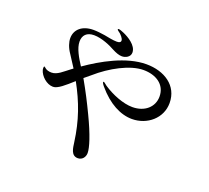

<svg xmlns="http://www.w3.org/2000/svg" viewBox="-136 -950 1272 1166"><g transform="rotate(20 500.0 -367.0)"><path d="M673 -635C542 -635 399 -553 303 -486C274 -531 243 -582 243 -626C243 -666 266 -692 314 -692C364 -692 424 -665 452 -649C475 -637 496 -629 515 -629C538 -629 568 -643 568 -672C568 -719 508 -753 476 -767C461 -774 448 -778 441 -778C439 -778 436 -777 436 -775C436 -770 445 -765 455 -757C463 -750 481 -732 481 -718C481 -707 472 -702 455 -702C431 -702 394 -710 373 -714C346 -718 322 -721 299 -721C227 -721 183 -682 183 -626C183 -601 193 -568 216 -535C233 -509 250 -483 265 -459C259 -455 254 -451 249 -447C215 -422 184 -390 147 -390C130 -390 113 -394 101 -406C97 -409 96 -410 94 -410C92 -410 92 -408 92 -406C91 -404 91 -401 91 -398C91 -394 91 -392 92 -388C102 -350 144 -312 185 -312C215 -312 255 -348 304 -392C366 -279 404 -174 422 -40C427 -4 431 44 475 44C503 44 521 21 521 -6C521 -40 498 -115 444 -227C412 -294 382 -353 341 -425C354 -436 367 -447 381 -458C466 -533 582 -596 668 -596C748 -596 814 -556 814 -477C814 -410 760 -361 680 -361C621 -361 546 -391 489 -429C477 -438 469 -446 465 -446C463 -446 462 -445 462 -443C462 -439 465 -432 476 -419C548 -333 629 -292 702 -292C801 -292 885 -363 885 -461C885 -574 789 -635 673 -635Z"/></g></svg>

Font: Shippori Mincho OTF Medium
Style: Regular
Weight: 500
Designer: FONTDASU
Foundry: FONTDASU / Google Inc. / but / Adobe
Version: Version 3.300;hotconv 1.0.109;makeotfexe 2.5.65596